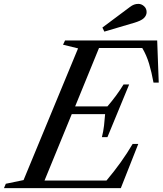

<svg xmlns="http://www.w3.org/2000/svg" viewBox="-86 -970 838 990"><path d="M-65.5 0 -56 -22.5 35.5 -41.5 316.5 -720.5 239 -739.5 249.5 -761.5H724.5L732.5 -544H705.5Q696 -597 682.8 -641.2Q669.5 -685.5 647.5 -722.5H424.5L301.5 -421.5H468Q492.5 -450 513.2 -478.2Q534 -506.5 551 -534.5H580L468 -263H439.5Q447 -293 450.5 -322.8Q454 -352.5 456 -381.5H284L143.5 -39H463Q503 -86.5 536.8 -133.8Q570.5 -181 598 -228H627L537 0ZM452 -807 442 -828 584 -934Q595 -942.5 605.2 -946.2Q615.5 -950 627.5 -950Q643.5 -950 656.8 -938Q670 -926 670 -907.5Q670 -890.5 655.8 -876.5Q641.5 -862.5 602.5 -851.5Z"/></svg>

Font: Libre Caslon Text
Style: Italic
Weight: 400
Italic angle: -22.583°
Designer: Pablo Impallari, Rodrigo Fuenzalida, Katja Schimmel
Foundry: Pablo Impallari, Rodrigo Fuenzalida
Version: Version 2.000